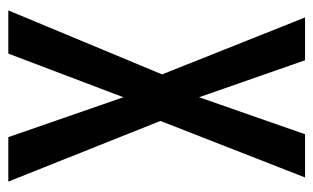

<svg xmlns="http://www.w3.org/2000/svg" viewBox="-166 -588 754 462"><g transform="rotate(90 211.0 -357.0)"><path d="M417 0H310L214 -277L109 0H5L159 -370L22 -714H125L214 -459L303 -714H407L271 -366Z"/></g></svg>

Font: Noto Sans Lao UI ExtCond Med
Style: Regular
Weight: 500
Width: 2
Designer: Monotype Design Team
Foundry: Monotype Imaging Inc.
Version: Version 2.000; ttfautohint (v1.8.4.7-5d5b)